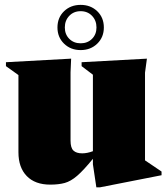

<svg xmlns="http://www.w3.org/2000/svg" viewBox="-20 -766 699 807"><path d="M276.5 -175Q276.5 -144.5 288.8 -133Q301 -121.5 325.5 -121.5Q346.5 -121.5 370.5 -130.5V-452L323 -488V-504.5L597.5 -519.5L589.5 -460.5V-92L659 -45V-29.5L399.5 21.5H385L370.5 -75.5V-98.5Q331 -50 304.2 -27Q277.5 -4 252 3Q226.5 10 191 10Q127.5 10 92.5 -26Q57.5 -62 57.5 -126V-450.5L5 -488V-504.5L279 -519.5L276.5 -462ZM319 -745.5Q361 -745.5 388.8 -718.8Q416.5 -692 416.5 -650.5Q416.5 -609.5 388.8 -582.5Q361 -555.5 319 -555.5Q277 -555.5 249.2 -582.5Q221.5 -609.5 221.5 -650.5Q221.5 -692 249.2 -718.8Q277 -745.5 319 -745.5ZM319 -584Q348 -584 366.8 -602.8Q385.5 -621.5 385.5 -650.5Q385.5 -680 366.8 -699.5Q348 -719 319 -719Q290 -719 271.2 -699.5Q252.5 -680 252.5 -650.5Q252.5 -621.5 271.2 -602.8Q290 -584 319 -584Z"/></svg>

Font: Newsreader Display ExtraBold
Style: Regular
Weight: 800
Designer: Hugues Gentile
Foundry: Production Type
Version: Version 1.001